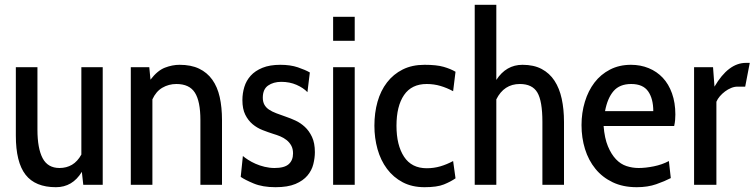

<svg xmlns="http://www.w3.org/2000/svg" viewBox="-20 -770 3152 800"><path d="M327 0H408V-490H319V-126C308.3 -106.7 295.3 -92.5 280 -83.5C264.7 -74.5 247.3 -70 228 -70C195.3 -70 171.8 -83.7 157.5 -111C143.2 -138.3 136 -178 136 -230V-490H46V-205C46 -131 59.5 -76.7 86.5 -42C113.5 -7.3 155.7 10 213 10C259 10 295 -11.3 321 -54Z M815 0H905V-270C905 -305.3 901.8 -337.2 895.5 -365.5C889.2 -393.8 878.8 -418 864.5 -438C850.2 -458 831.8 -473.3 809.5 -484C787.2 -494.7 760 -500 728 -500C708 -500 687.7 -496 667 -488C646.3 -480 626.3 -463.3 607 -438L602 -490H525V0H615V-356C625 -378 638.8 -394.2 656.5 -404.5C674.2 -414.8 693.7 -420 715 -420C751 -420 776.7 -408 792 -384C807.3 -360 815 -322 815 -270Z M1128 10C1162 10 1189.7 5.5 1211 -3.5C1232.3 -12.5 1249 -24.2 1261 -38.5C1273 -52.8 1281.2 -68.7 1285.5 -86C1289.8 -103.3 1292 -120 1292 -136C1292 -161.3 1288 -182.5 1280 -199.5C1272 -216.5 1262 -230.5 1250 -241.5C1238 -252.5 1225.2 -261.2 1211.5 -267.5C1197.8 -273.8 1185 -279 1173 -283L1131.5 -298C1119.2 -302.7 1108.8 -307.8 1100.5 -313.5C1092.2 -319.2 1085.8 -326 1081.5 -334C1077.2 -342 1075 -351.7 1075 -363C1075 -386.3 1082.3 -403.2 1097 -413.5C1111.7 -423.8 1130 -429 1152 -429C1175.3 -429 1196.5 -424.8 1215.5 -416.5C1234.5 -408.2 1249.7 -398 1261 -386L1271 -468C1258.3 -475.3 1241.7 -482.5 1221 -489.5C1200.3 -496.5 1176 -500 1148 -500C1118.7 -500 1093.8 -495.8 1073.5 -487.5C1053.2 -479.2 1036.8 -468.2 1024.5 -454.5C1012.2 -440.8 1003.3 -425.2 998 -407.5C992.7 -389.8 990 -371.7 990 -353C990 -328.3 994 -308 1002 -292C1010 -276 1020.2 -262.8 1032.5 -252.5C1044.8 -242.2 1058.7 -234 1074 -228C1089.3 -222 1104.3 -216.7 1119 -212C1128.3 -209.3 1137.8 -206 1147.5 -202C1157.2 -198 1166 -192.8 1174 -186.5C1182 -180.2 1188.5 -172.5 1193.5 -163.5C1198.5 -154.5 1201 -143.7 1201 -131C1201 -111.7 1195 -96.7 1183 -86C1171 -75.3 1151.3 -70 1124 -70C1110 -70 1096.2 -71.7 1082.5 -75C1068.8 -78.3 1056.3 -82.5 1045 -87.5C1033.7 -92.5 1023.3 -98 1014 -104C1004.7 -110 997.3 -115.3 992 -120L983 -33C994.3 -25 1012.3 -15.8 1037 -5.5C1061.7 4.8 1092 10 1128 10Z M1368 -600H1458V-700H1368ZM1368 0H1458V-490H1368Z M1749 10C1783.7 10 1810.5 6.2 1829.5 -1.5C1848.5 -9.2 1864.7 -17.7 1878 -27L1868 -99C1850.7 -89.7 1833 -82.3 1815 -77C1797 -71.7 1778 -69 1758 -69C1716 -69 1684.5 -85 1663.5 -117C1642.5 -149 1632 -192 1632 -246C1632 -300.7 1642.5 -343.3 1663.5 -374C1684.5 -404.7 1716 -420 1758 -420C1778 -420 1797 -417.3 1815 -412C1833 -406.7 1850.7 -399.3 1868 -390L1878 -471C1864.7 -479 1848.2 -485.8 1828.5 -491.5C1808.8 -497.2 1782.3 -500 1749 -500C1714.3 -500 1684 -493.5 1658 -480.5C1632 -467.5 1610.2 -449.5 1592.5 -426.5C1574.8 -403.5 1561.7 -376.7 1553 -346C1544.3 -315.3 1540 -282 1540 -246C1540 -212 1544.3 -179.5 1553 -148.5C1561.7 -117.5 1574.8 -90.2 1592.5 -66.5C1610.2 -42.8 1632 -24.2 1658 -10.5C1684 3.2 1714.3 10 1749 10Z M2240 0H2330V-262C2330 -297.3 2326.8 -329.5 2320.5 -358.5C2314.2 -387.5 2304.2 -412.5 2290.5 -433.5C2276.8 -454.5 2259 -470.8 2237 -482.5C2215 -494.2 2188.3 -500 2157 -500C2111.7 -500 2075.3 -479 2048 -437V-750H1958V0H2048V-356C2069.3 -398.7 2102 -420 2146 -420C2180.7 -420 2205 -408.2 2219 -384.5C2233 -360.8 2240 -320 2240 -262Z M2495 -245H2789C2791 -253.7 2792.3 -262 2793 -270C2793.7 -278 2794 -285.7 2794 -293C2794 -325.7 2789.3 -355 2780 -381C2770.7 -407 2757.8 -428.7 2741.5 -446C2725.2 -463.3 2705.7 -476.7 2683 -486C2660.3 -495.3 2635.7 -500 2609 -500C2576.3 -500 2547.2 -493.3 2521.5 -480C2495.8 -466.7 2474.3 -448.7 2457 -426C2439.7 -403.3 2426.3 -376.7 2417 -346C2407.7 -315.3 2403 -283 2403 -249C2403 -213.7 2407.8 -180.3 2417.5 -149C2427.2 -117.7 2441.7 -90.2 2461 -66.5C2480.3 -42.8 2504.3 -24.2 2533 -10.5C2561.7 3.2 2595 10 2633 10C2663.7 10 2690.8 5.8 2714.5 -2.5C2738.2 -10.8 2758.3 -19.3 2775 -28L2767 -99C2748.3 -89 2727.5 -81.7 2704.5 -77C2681.5 -72.3 2660.3 -70 2641 -70C2623.7 -70 2606.8 -72.7 2590.5 -78C2574.2 -83.3 2559.5 -92.8 2546.5 -106.5C2533.5 -120.2 2522.3 -138.2 2513 -160.5C2503.7 -182.8 2497.7 -211 2495 -245ZM2610 -420C2642.7 -420 2666.2 -409.8 2680.5 -389.5C2694.8 -369.2 2702 -341.7 2702 -307H2501C2507.7 -343 2519.5 -370.8 2536.5 -390.5C2553.5 -410.2 2578 -420 2610 -420Z M3085 -409 3104 -508H3088C3039.3 -508 2995.7 -475 2957 -409L2951 -490H2872V0H2965V-346C2968.3 -354 2973.2 -361.7 2979.5 -369C2985.8 -376.3 2993 -383 3001 -389C3009 -395 3017.5 -399.8 3026.5 -403.5C3035.5 -407.2 3044.3 -409 3053 -409Z"/></svg>

Font: Cabin Condensed
Style: Regular
Weight: 400
Designer: Pablo Impallari
Foundry: Pablo Impallari. www.impallari.com Igino Marini. www.ikern.com
Version: Version 1.006